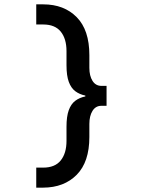

<svg xmlns="http://www.w3.org/2000/svg" viewBox="-20 -732 656 882"><path d="M146.5 130V38H178.5Q232.5 38 259 5Q285.5 -28 285.5 -85V-150Q285.5 -197 295.8 -225.5Q306 -254 325.5 -268.8Q345 -283.5 372 -289V-293Q345 -298.5 325.8 -313Q306.5 -327.5 296 -356Q285.5 -384.5 285.5 -432V-497Q285.5 -554 259 -586.8Q232.5 -619.5 178.5 -619.5H146.5V-712H178.5Q274.5 -712 332.5 -653Q390.5 -594 390.5 -479V-420.5Q390.5 -383.5 405 -360.5Q419.5 -337.5 446 -337.5H469.5V-246H446Q419.5 -246 405 -222.8Q390.5 -199.5 390.5 -162.5V-102.5Q390.5 12 332.5 70.8Q274.5 129.5 178.5 130Z"/></svg>

Font: Overpass Mono Light SemiBold
Style: Regular
Weight: 600
Monospace: yes
Version: Version 4.000